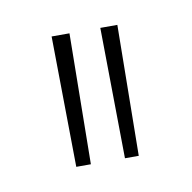

<svg xmlns="http://www.w3.org/2000/svg" viewBox="-36 -737 233 233"><g transform="rotate(-10 80.5 -620.5)"><path d="M40 -701H62L60 -540H42ZM100 -701H121L119 -540H102Z"/></g></svg>

Font: TypoPRO Bebas Neue
Style: Regular
Weight: 300
Designer: Ryoichi Tsunekawa
Foundry: Ryoichi Tsunekawa
Version: Version 001.003